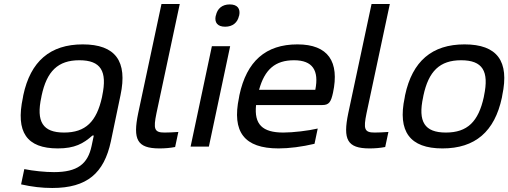

<svg xmlns="http://www.w3.org/2000/svg" viewBox="-20 -730 2531 956"><path d="M96 -256 94 -244C57 -72 113 9 268 9C352 9 395 -15 440 -55H447L436 -3C417 87 365 127 249 127C204 127 146 121 101 112L85 188C138 200 188 206 240 206C414 206 498 132 532 -26L580 -256C616 -425 555 -509 392 -509C230 -509 132 -425 96 -256ZM186 -247 187 -253C213 -376 269 -430 375 -430C482 -430 515 -376 489 -253L488 -247C461 -124 406 -70 299 -70C193 -70 159 -124 186 -247Z M799 -70C748 -70 743 -88 759 -166L875 -710H784L668 -166C641 -36 662 9 774 9C800 9 826 7 852 2L868 -73C844 -71 815 -70 799 -70Z M1035 -500 929 0H1020L1126 -500ZM1054 -651C1047 -618 1063 -597 1101 -597C1139 -597 1163 -618 1170 -651L1171 -653C1178 -687 1162 -708 1124 -708C1086 -708 1062 -687 1055 -653Z M1638 -268C1671 -422 1615 -509 1461 -509C1303 -509 1208 -425 1172 -256L1170 -244C1134 -73 1196 9 1367 9C1419 9 1483 1 1546 -14L1562 -90C1515 -79 1439 -70 1391 -70C1286 -70 1245 -111 1255 -207H1585C1618 -207 1628 -222 1638 -268ZM1270 -283C1298 -385 1351 -430 1444 -430C1537 -430 1569 -379 1550 -283Z M1845 -70C1794 -70 1789 -88 1805 -166L1921 -710H1830L1714 -166C1687 -36 1708 9 1820 9C1846 9 1872 7 1898 2L1914 -73C1890 -71 1861 -70 1845 -70Z M1997 -256 1995 -244C1959 -75 2021 9 2183 9C2346 9 2443 -75 2479 -244L2481 -256C2517 -425 2456 -509 2293 -509C2131 -509 2033 -425 1997 -256ZM2087 -247 2088 -253C2114 -376 2170 -430 2276 -430C2383 -430 2416 -376 2390 -253L2389 -247C2362 -124 2307 -70 2200 -70C2094 -70 2060 -124 2087 -247Z"/></svg>

Font: LT Wave Text Italic
Style: Regular
Weight: 400
Designer: Daniel Lyons
Version: Version 2.5 (Glyphs App)